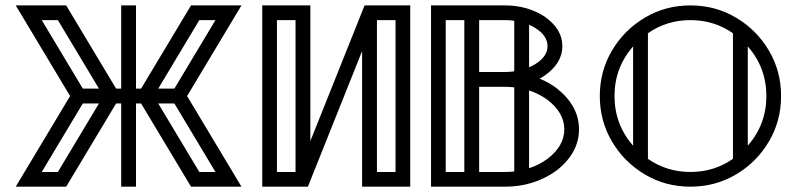

<svg xmlns="http://www.w3.org/2000/svg" viewBox="-20 -701 2992 721"><path d="M886.7 0H697.3L509.8 -312.5H490.7V0H435.1V-312.5H416L228.5 0H39.1L243.2 -340.3L39.1 -680.7H228.5L416 -368.2H435.1V-680.7H490.7V-368.2H509.8L697.3 -680.7H886.7L682.6 -340.3ZM197.3 -55.2 351.6 -312.5H291L136.7 -55.2ZM351.6 -368.2 197.3 -625.5H136.7L291 -368.2ZM634.8 -368.2 789.1 -625.5H728.5L574.2 -368.2ZM789.1 -55.2 634.8 -312.5H574.2L728.5 -55.2Z M1520.5 0H1339.8V-509.3L1136.2 0H964.8V-680.7H1145.5V-171.4L1349.1 -680.7H1520.5ZM1089.8 -55.2V-625.5H1020V-55.2ZM1465.3 -55.2V-625.5H1395.5V-55.2Z M1723.6 -55.2V-625.5H1653.8V-55.2ZM1966.8 -448.2Q1978 -453.1 1988.8 -459.5Q2036.1 -488.3 2036.1 -527.8Q2036.1 -567.4 1988.8 -596.7Q1978 -603 1966.8 -607.9ZM1911.1 -623Q1894.5 -625.5 1876.5 -625.5H1779.3V-430.7H1876.5Q1894.5 -430.7 1911.1 -433.1ZM1966.8 -69.3Q2004.4 -81.5 2036.6 -105Q2099.1 -153.3 2099.1 -215.3Q2099.1 -276.9 2036.6 -325.7Q2004.4 -349.1 1966.8 -361.3ZM1911.1 -373Q1894 -375 1876.5 -375H1779.3V-55.2H1876.5Q1894 -55.2 1911.1 -57.1ZM1876.5 0H1598.6V-680.7H1876.5Q1960 -680.7 2024.4 -639.2Q2091.8 -592.3 2091.8 -527.8Q2091.8 -463.4 2024.4 -416.5Q2015.6 -410.6 2006.3 -405.8Q2041 -391.6 2069.8 -370.1Q2154.3 -303.7 2154.3 -215.3Q2154.3 -127 2069.8 -60.5Q1985.8 0 1876.5 0Z M2572.8 0Q2479 0 2401.6 -45.9Q2324.2 -91.8 2278.3 -169.2Q2232.4 -246.6 2232.4 -340.3Q2232.4 -434.1 2278.3 -511.5Q2324.2 -588.9 2401.6 -634.8Q2479 -680.7 2572.8 -680.7Q2666.5 -680.7 2743.9 -634.8Q2821.3 -588.9 2867.2 -511.5Q2913.1 -434.1 2913.1 -340.3Q2913.1 -246.6 2867.2 -169.2Q2821.3 -91.8 2743.9 -45.9Q2666.5 0 2572.8 0ZM2357.4 -153.8V-526.9Q2287.6 -446.8 2287.6 -340.3Q2287.6 -233.9 2357.4 -153.8ZM2572.8 -55.2Q2661.6 -55.2 2732.4 -104.5V-576.2Q2661.6 -625.5 2572.8 -625.5Q2483.9 -625.5 2413.1 -576.2V-104.5Q2483.9 -55.2 2572.8 -55.2ZM2788.1 -153.8Q2857.9 -233.9 2857.9 -340.3Q2857.9 -446.8 2788.1 -526.9Z"/></svg>

Font: X Company
Style: Regular
Weight: 400
Designer: GGBotNet
Foundry: GGBotNet
Version: 0.90